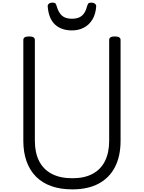

<svg xmlns="http://www.w3.org/2000/svg" viewBox="-20 -1426 1098 1465"><path d="M532 19Q442 19 372.5 -5.5Q303 -30 255.5 -77.5Q208 -125 183 -194Q158 -263 158 -352V-1121Q158 -1135 169 -1141.5Q180 -1148 202 -1148Q224 -1148 235 -1141.5Q246 -1135 246 -1121V-352Q246 -261 278.5 -197Q311 -133 375 -99.5Q439 -66 532 -66Q624 -66 686.5 -99.5Q749 -133 781 -197Q813 -261 813 -352V-1121Q813 -1135 824 -1141.5Q835 -1148 856 -1148Q900 -1148 900 -1121V-352Q900 -234 857 -151Q814 -68 732 -24.5Q650 19 532 19ZM529 -1194Q448 -1194 399.5 -1239Q351 -1284 344 -1377Q343 -1389 353 -1397.5Q363 -1406 382 -1406Q398 -1406 404 -1398.5Q410 -1391 413 -1377Q427 -1329 453.5 -1306Q480 -1283 529 -1283Q578 -1283 605 -1306Q632 -1329 644 -1377Q648 -1391 653.5 -1398.5Q659 -1406 675 -1406Q694 -1406 704.5 -1397.5Q715 -1389 714 -1377Q710 -1318 685 -1277Q660 -1236 620 -1215Q580 -1194 529 -1194Z"/></svg>

Font: Playwrite CL
Style: Regular
Weight: 400
Designer: Veronika Burian, José Scaglione
Foundry: TypeTogether
Version: Version 1.002